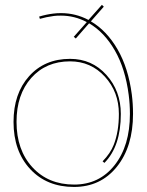

<svg xmlns="http://www.w3.org/2000/svg" viewBox="-20 -760 600 783"><path d="M265.6 -520Q355 -520 413.8 -454.6Q472.7 -389.2 472.7 -295.4Q472.7 -163.6 405.8 -95.7L398.4 -102.1Q430.7 -135.3 443.8 -169.4Q464.8 -222.7 464.8 -295.4Q464.8 -384.8 407.7 -447.3Q350.6 -509.8 265.6 -509.8Q167.5 -509.8 107.4 -442.1Q47.4 -374.5 47.4 -263.2Q47.4 -148.4 112.1 -77.9Q176.8 -7.3 282.2 -7.3Q384.8 -7.3 447.3 -86.4Q509.8 -165.5 509.8 -294.9Q509.8 -335.9 504.9 -372.6Q491.2 -480 448.2 -554.4Q405.3 -628.9 343.3 -665L289.1 -603L280.8 -609.9L334 -669.9Q284.2 -696.3 228.5 -696.3Q209 -696.3 199.2 -694.8Q167 -690.4 142.6 -683.1L139.6 -692.4Q168.9 -701.2 197.3 -704.6Q211.4 -706.5 228.5 -706.5Q288.6 -706.5 340.8 -678.7L395.5 -740.2L403.3 -732.9L350.6 -672.9Q415 -635.3 459.2 -559.1Q503.4 -482.9 517.6 -374.5Q522.5 -335.9 522.5 -295.9Q522.5 -161.6 456.3 -79.6Q390.1 2.4 281.7 2.4Q170.9 2.4 103 -70.6Q35.2 -143.6 35.2 -262.7Q35.2 -378.4 98.6 -449.2Q162.1 -520 265.6 -520Z"/></svg>

Font: ZnikomitNo25
Style: Regular
Weight: 100
Designer: gluk
Foundry: gluk
Version: Version 0.56